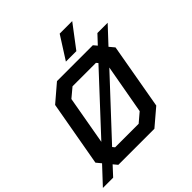

<svg xmlns="http://www.w3.org/2000/svg" viewBox="-294 -1095 1310 1310"><g transform="rotate(-45 361.0 -439.5)"><path d="M659 -617 690 -580 606 -103 485 0H137L112 -30L50 37H-49L66 -86L37 -121L121 -594L245 -700H591L613 -674L672 -737H771ZM166 -193 532 -587 521 -600H295L228 -544ZM563 -513 193 -116 206 -100H433L499 -156ZM487 -916H608L483 -751H382Z"/></g></svg>

Font: Chakra Petch SemiBold
Style: Italic
Weight: 600
Italic angle: -10°
Designer: Katatrad Aksorn Co.,Ltd.
Foundry: Cadson Demak Co.,Ltd.
Version: Version 1.000; ttfautohint (v1.6)